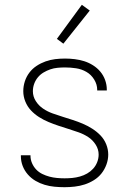

<svg xmlns="http://www.w3.org/2000/svg" viewBox="-20 -772 540 800"><path d="M249 8Q228 8 207 6Q186 4 166 -2Q146 -8 128 -18.5Q110 -29 96 -45Q82 -61 74.5 -80.5Q67 -100 67 -121V-125H107V-123Q107 -107 113.5 -92Q120 -77 131 -65.5Q142 -54 156.5 -47Q171 -40 186 -36Q201 -32 217 -30.5Q233 -29 249 -29Q265 -29 281 -30.5Q297 -32 313 -36.5Q329 -41 343 -49Q357 -57 368 -69Q379 -81 385 -96.5Q391 -112 391 -128Q391 -150 378.5 -169.5Q366 -189 347.5 -201Q329 -213 308 -220.5Q287 -228 266 -234.5Q245 -241 224 -248Q203 -255 182.5 -263.5Q162 -272 143 -284Q124 -296 109 -312Q94 -328 85.5 -349Q77 -370 77 -392Q77 -413 83.5 -433Q90 -453 102.5 -469.5Q115 -486 132.5 -497.5Q150 -509 169.5 -516Q189 -523 209.5 -525.5Q230 -528 251 -528Q271 -528 291.5 -525.5Q312 -523 331 -517Q350 -511 367.5 -500Q385 -489 398 -473.5Q411 -458 418 -438.5Q425 -419 425 -399V-395H385V-398Q385 -420 372.5 -440.5Q360 -461 340 -472.5Q320 -484 297 -487.5Q274 -491 251 -491Q235 -491 219.5 -489.5Q204 -488 189.5 -483Q175 -478 161.5 -470Q148 -462 138 -450Q128 -438 122.5 -423Q117 -408 117 -392Q117 -370 129 -351Q141 -332 159.5 -319.5Q178 -307 199 -299.5Q220 -292 241 -285.5Q262 -279 283.5 -272Q305 -265 325 -256.5Q345 -248 364 -236Q383 -224 398.5 -208Q414 -192 422.5 -171Q431 -150 431 -128Q431 -107 423.5 -86.5Q416 -66 403 -49.5Q390 -33 371.5 -21.5Q353 -10 333 -3.5Q313 3 291.5 5.5Q270 8 249 8ZM244 -590 217 -610 321 -752 354 -728Z"/></svg>

Font: Iosevka Term Curly Extralight
Style: Regular
Weight: 200
Designer: Belleve Invis
Foundry: Belleve Invis
Version: Version 32.3.0